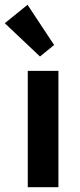

<svg xmlns="http://www.w3.org/2000/svg" viewBox="-44 -782 336 802"><path d="M123 -546 -24 -685 71 -762 182 -594ZM72 0V-486H200V0Z"/></svg>

Font: Cantarell
Style: Bold
Weight: 700
Designer: Dave Crossland, Nikolaus Waxweiler, Florian Fecher, Jacques Le Bailly, Eben Sorkin, Alexei Vanyashin, Alexios Zavras, Em
Version: Version 0.303